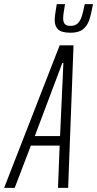

<svg xmlns="http://www.w3.org/2000/svg" viewBox="-60 -907 469 927"><path d="M-40 0 228 -688H295L269 0H220L228 -204H89L11 0ZM108 -250H230L246 -603H241ZM204 -811Q204 -829 214 -887H254Q245 -837 245 -818Q245 -800 253 -791Q261 -782 280 -782Q302 -782 314.5 -793.5Q327 -805 334 -825.5Q341 -846 349 -887H389Q380 -836 370.5 -809Q361 -782 340.5 -765.5Q320 -749 281 -749Q238 -749 221 -764.5Q204 -780 204 -811Z"/></svg>

Font: Saira Ultra Condensed Light
Style: Italic
Weight: 300
Width: 1
Italic angle: -12°
Designer: Hector Gatti with collaboration of the Omnibus-Type team
Foundry: Omnibus-Type
Version: Version 1.001; ttfautohint (v1.8)